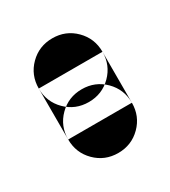

<svg xmlns="http://www.w3.org/2000/svg" viewBox="-66 -140 231 261"><g transform="rotate(-30 50.0 -10.0)"><path d="M0 -50H100V30H0ZM50 -100Q29 -100 14.5 -85.5Q0 -71 0 -50Q0 -29 14.5 -14.5Q29 0 50 0Q71 0 85.5 -14.5Q100 -29 100 -50Q100 -71 85.5 -85.5Q71 -100 50 -100ZM50 -20Q29 -20 14.5 -5.5Q0 9 0 30Q0 51 14.5 65.5Q29 80 50 80Q71 80 85.5 65.5Q100 51 100 30Q100 9 85.5 -5.5Q71 -20 50 -20Z"/></g></svg>

Font: Wavefont SemiBold
Style: Regular
Weight: 600
Version: Version 3.004;gftools[0.9.33]